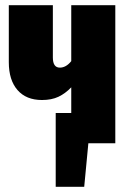

<svg xmlns="http://www.w3.org/2000/svg" viewBox="-20 -553 501 741"><path d="M425 -533V0H321L305 168H195V-117H255V-216Q232 -192 205.5 -179.5Q179 -167 142 -167Q81 -167 47.5 -205.5Q14 -244 14 -313V-533H184V-331Q184 -292 211 -292Q235 -292 255 -317V-533Z"/></svg>

Font: Fira Sans Compressed ExtraBold
Style: Regular
Weight: 800
Width: 1
Designer: bBox Type GmbH & Carrois Corporate GbR & Edenspiekermann AG
Foundry: bBox Type GmbH & Carrois Corporate GbR & Edenspiekermann AG
Version: Version 4.301